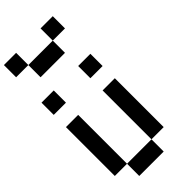

<svg xmlns="http://www.w3.org/2000/svg" viewBox="-382 -1325 1389 1389"><g transform="rotate(-45 312.5 -630.0)"><path d="M0 -1259.8H125V-1134.8H0ZM375 -1259.8H500V-1134.8H375ZM125 -1134.8H375V-1009.8H125ZM0 -750V-875H125V-750ZM375 -750V-875H500V-750ZM125 -125H0V-625H125ZM500 -125H375V-625H500ZM375 -125V0H125V-125Z"/></g></svg>

Font: Tiny5
Style: Regular
Weight: 400
Designer: Stefan Schmidt
Foundry: Made with Bits'n'Picas by Kreative Software
Version: Version 1.002; ttfautohint (v1.8.4.7-5d5b)